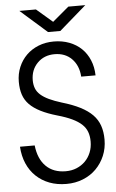

<svg xmlns="http://www.w3.org/2000/svg" viewBox="-62 -973 622 1027"><g transform="rotate(-5 249.0 -459.0)"><path d="M82 -931 225 -805H291L436 -931H345L257 -857L171 -931ZM22 -207Q25 -157 42.5 -116.5Q60 -76 90.5 -47Q121 -18 162 -2.5Q203 13 253 13Q301 13 342 -3.5Q383 -20 412.5 -49.5Q442 -79 459 -119Q476 -159 476 -206Q476 -248 464.5 -281Q453 -314 428 -339.5Q403 -365 363 -385.5Q323 -406 265 -423Q226 -435 198.5 -448Q171 -461 153.5 -476.5Q136 -492 128.5 -511.5Q121 -531 121 -555Q121 -611 157 -647.5Q193 -684 249 -684Q306 -684 341.5 -648Q377 -612 381 -552H458Q457 -597 441.5 -634Q426 -671 399 -697Q372 -723 334 -737.5Q296 -752 251 -752Q206 -752 168.5 -737Q131 -722 104 -695.5Q77 -669 61.5 -632.5Q46 -596 46 -553Q46 -514 56 -484Q66 -454 88.5 -431Q111 -408 147.5 -389.5Q184 -371 236 -356Q282 -343 313.5 -328Q345 -313 364.5 -295Q384 -277 392.5 -254Q401 -231 401 -202Q401 -170 390 -143Q379 -116 359.5 -96.5Q340 -77 313.5 -66Q287 -55 255 -55Q189 -55 149 -94.5Q109 -134 101 -207Z"/></g></svg>

Font: Involve
Style: Regular
Weight: 400
Designer: Stefan Peev
Foundry: Context Ltd.
Version: Version 1.001